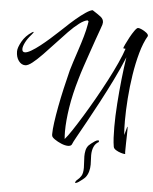

<svg xmlns="http://www.w3.org/2000/svg" viewBox="-63 -825 872 1091"><g transform="rotate(5 373.0 -280.0)"><path d="M672 25Q666 25 651 20.5Q636 16 623 8Q610 0 608 -10Q604 -33 602.5 -61.5Q601 -90 601 -123Q601 -185 606 -256Q611 -327 618.5 -397Q626 -467 635 -523Q609 -459 575 -390Q541 -321 506.5 -256Q472 -191 442 -137Q412 -83 392.5 -48Q373 -13 371 -6Q367 7 348 7Q331 7 309.5 -2Q288 -11 271.5 -22.5Q255 -34 254 -42Q253 -44 253 -47.5Q253 -51 253 -55Q253 -78 258.5 -118.5Q264 -159 273.5 -209.5Q283 -260 295.5 -315Q308 -370 321 -421Q326 -439 336.5 -471.5Q347 -504 360 -543Q373 -582 384 -620.5Q395 -659 400 -689Q403 -707 403 -707Q403 -709 401.5 -709Q400 -709 398 -713Q379 -711 351 -690Q323 -669 291.5 -636.5Q260 -604 227 -568Q194 -532 163 -500Q132 -468 107 -448Q82 -428 66 -428Q44 -428 28.5 -449Q13 -470 13 -503Q13 -524 32.5 -559Q52 -594 89 -618Q94 -621 96 -621Q98 -621 98 -620Q98 -617 86 -603Q64 -578 53 -555.5Q42 -533 42 -519Q42 -501 58 -501Q71 -501 94 -514.5Q117 -528 143 -548.5Q169 -569 194.5 -591.5Q220 -614 239 -632Q258 -650 266 -657Q296 -686 326.5 -712Q357 -738 382.5 -755Q408 -772 421 -773Q451 -754 468 -741Q485 -728 485 -709Q485 -704 483 -696Q482 -691 473 -667Q464 -643 451.5 -607Q439 -571 425 -530.5Q411 -490 397.5 -450Q384 -410 375 -378Q348 -287 336 -209.5Q324 -132 324 -73Q324 -62 324.5 -51Q325 -40 326 -30Q342 -48 366.5 -85Q391 -122 421 -171Q451 -220 482.5 -275.5Q514 -331 542.5 -385.5Q571 -440 593 -488.5Q615 -537 626 -571Q613 -571 613 -574Q613 -577 621.5 -595.5Q630 -614 642.5 -637Q655 -660 667.5 -677.5Q680 -695 687 -695Q695 -695 709 -688.5Q723 -682 734.5 -673Q746 -664 746 -656V-654Q722 -613 705.5 -553.5Q689 -494 678.5 -426.5Q668 -359 663 -290.5Q658 -222 658 -163Q658 -118 661 -82Q666 -97 670 -114Q674 -131 675 -131Q677 -131 677 -115Q677 -102 676.5 -81Q676 -60 675.5 -38Q675 -16 675 1Q675 9 675 15.5Q675 22 676 24Q676 25 672 25ZM409 213 406 212Q409 201 419.5 193Q430 185 439.5 170Q449 155 449 123Q449 106 447.5 90Q446 74 446 58Q446 41 449.5 24.5Q453 8 464 -5Q468 -9 477.5 -17Q487 -25 498 -32Q509 -39 516 -39H519Q521 -38 521 -35Q521 -32 521 -30Q502 -20 493 0.5Q484 21 484 49Q484 62 485 75.5Q486 89 486 102Q486 123 480.5 142Q475 161 464 175Q460 180 449 189Q438 198 427 205.5Q416 213 410 213Z"/></g></svg>

Font: Comforter
Style: Regular
Weight: 400
Designer: Robert E. Leuschke
Foundry: Robert E. Leuschke
Version: Version 1.013; ttfautohint (v1.8.3)